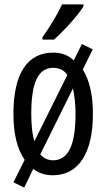

<svg xmlns="http://www.w3.org/2000/svg" viewBox="-20 -786 485 872"><path d="M359 -766H262C241 -721 211 -671 173 -617V-606H225C266 -642 334 -715 359 -757ZM402 -269C402 -353 387 -421 356 -470L401 -562L352 -586L315 -512C289 -536 259 -547 222 -547C104 -547 41 -452 41 -269C41 -180 57 -111 92 -60L41 42L90 66L131 -19C155 0 185 10 220 10C337 10 402 -91 402 -269ZM122 -269C122 -409 152 -478 222 -478C249 -478 270 -468 286 -446L136 -144C127 -174 122 -216 122 -269ZM323 -269C323 -129 291 -58 221 -58C198 -58 178 -67 163 -85L311 -384C318 -355 323 -317 323 -269Z"/></svg>

Font: Noto Sans UI Condensed
Style: Regular
Weight: 400
Width: 3
Designer: Monotype Design Team
Foundry: Monotype Imaging Inc.
Version: Version 1.901